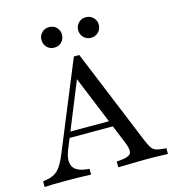

<svg xmlns="http://www.w3.org/2000/svg" viewBox="-113 -840 857 934"><g transform="rotate(-15 315.5 -373.0)"><path d="M154.8 -147.6Q133.9 -95.2 148 -66.1Q162.1 -37.1 213.7 -30.6L230.6 -29V0Q199.2 -1.6 164.1 -2Q129 -2.4 97.6 -2.4Q67.7 -2.4 42.7 -2Q17.7 -1.6 -3.2 0V-29L9.7 -30.6Q37.1 -34.7 55.2 -45.2Q73.4 -55.6 88.3 -77.8Q103.2 -100 118.5 -138.7L298.4 -576.6H325.8L523.4 -95.2Q533.1 -71.8 541.1 -58.5Q549.2 -45.2 560.9 -39.1Q572.6 -33.1 591.1 -31.5L617.7 -29V0Q604.8 -0.8 588.7 -1.2Q572.6 -1.6 555.2 -2Q537.9 -2.4 520.2 -2.4H517.7Q496.8 -2.4 475.8 -2Q454.8 -1.6 435.1 -1.2Q415.3 -0.8 398 -0.4Q380.6 0 367.7 0V-29L394.4 -31.5Q430.6 -35.5 439.1 -50Q447.6 -64.5 433.9 -100.8L279 -479L295.2 -492.7ZM158.1 -199.2 170.2 -228.2H425.8L437.1 -199.2ZM218.5 -642.7Q196 -642.7 181.5 -657.7Q166.9 -672.6 166.9 -695.2Q166.9 -716.1 181.5 -731Q196 -746 218.5 -746Q241.1 -746 255.6 -731Q270.2 -716.1 270.2 -695.2Q270.2 -672.6 255.6 -657.7Q241.1 -642.7 218.5 -642.7ZM403.2 -642.7Q381.5 -642.7 366.5 -657.7Q351.6 -672.6 351.6 -695.2Q351.6 -716.1 366.5 -731Q381.5 -746 403.2 -746Q425.8 -746 440.7 -731Q455.6 -716.1 455.6 -695.2Q455.6 -672.6 440.7 -657.7Q425.8 -642.7 403.2 -642.7Z"/></g></svg>

Font: Playfair 5pt SemiExpanded Light
Style: Regular
Weight: 400
Version: Version 2.203